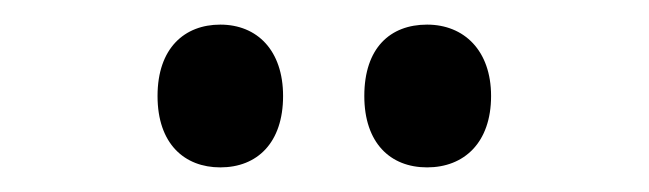

<svg xmlns="http://www.w3.org/2000/svg" viewBox="-20 -752 527 156"><path d="M108 -674C108 -635 130 -616 159 -616C189 -616 210 -636 210 -674C210 -711 189 -732 159 -732C130 -732 108 -713 108 -674ZM276 -674C276 -636 297 -616 327 -616C357 -616 379 -636 379 -674C379 -711 357 -732 327 -732C297 -732 276 -713 276 -674Z"/></svg>

Font: Noto Sans Display Condensed Medium
Style: Regular
Weight: 500
Width: 3
Designer: Monotype Design Team
Foundry: Monotype Imaging Inc.
Version: Version 1.900